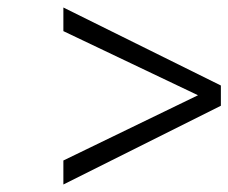

<svg xmlns="http://www.w3.org/2000/svg" viewBox="-20 -506 609 512"><path d="M508 -252 149 -78V-14L569 -224V-278L149 -486V-423Z"/></svg>

Font: Titillium Web
Style: Light Italic
Weight: 300
Italic angle: -13°
Version: Version 1.001;PS 57.000;hotconv 1.0.70;makeotf.lib2.5.55311